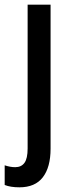

<svg xmlns="http://www.w3.org/2000/svg" viewBox="-49 -560 305 820"><path d="M34 240Q-4 240 -29 230V146Q-5 154 16 154Q42 154 55.5 135.5Q69 117 69 74V-540H167V75Q167 154 134 197Q101 240 34 240Z"/></svg>

Font: Noto Sans Myanmar Condensed Medium
Style: Regular
Weight: 500
Width: 3
Designer: Monotype Design Team
Foundry: Monotype Imaging Inc.
Version: Version 2.107; ttfautohint (v1.8.4.7-5d5b)